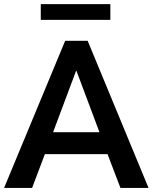

<svg xmlns="http://www.w3.org/2000/svg" viewBox="-22 -918 746 938"><path d="M134.8 0 197.3 -165H503.4L566.4 0H703.6L406.2 -718.8H296.4L-2 0ZM517.1 -820.8V-897.9H177.2V-820.8ZM351.6 -571.8 463.9 -272H237.3L349.6 -571.8Z"/></svg>

Font: Winston SemiBold
Style: Regular
Weight: 600
Designer: Vernon Adams, Kim Jin-seong, David Berlow, Cristiano Sobral
Foundry: The Winston Project Authors
Version: Version 3.004